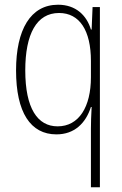

<svg xmlns="http://www.w3.org/2000/svg" viewBox="-20 -559 518 813"><path d="M365 -14V234H403V-529H372L368 -434H365C347 -494 301 -539 226 -539C109 -539 48 -433 48 -261C48 -83 109 10 219 10C295 10 343 -37 365 -106H368C366 -74 365 -35 365 -14ZM224 -24C139 -24 87 -100 87 -261C87 -415 135 -504 230 -504C317 -504 365 -430 365 -301V-232C365 -106 314 -24 224 -24Z"/></svg>

Font: Noto Sans Tamil Condensed ExtraLight
Style: Regular
Weight: 200
Width: 3
Designer: Jelle Bosma - Monotype Design Team
Foundry: Monotype Imaging Inc.
Version: Version 2.004